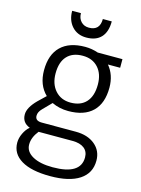

<svg xmlns="http://www.w3.org/2000/svg" viewBox="-147 -862 871 1185"><g transform="rotate(15 288.5 -269.5)"><path d="M294 241Q174 241 109.5 202.5Q45 164 45 93Q45 64 59.5 33.5Q74 3 96 -15Q45 -34 45 -87Q45 -131 99 -185L147 -231Q89 -287 89 -381Q89 -481 143 -533.5Q197 -586 298 -586Q341 -586 381 -572H539V-517H461Q507 -462 507 -381Q507 -281 453.5 -228.5Q400 -176 298 -176Q241 -176 193 -199L140 -145Q117 -122 117 -98Q117 -65 159 -65H377Q453 -65 499.5 -26.5Q546 12 546 75Q546 155 481 198Q416 241 294 241ZM298 -230Q363 -230 398 -269Q433 -308 433 -381Q433 -449 396.5 -489Q360 -529 298 -529Q233 -529 198 -491Q163 -453 163 -381Q163 -313 200 -271.5Q237 -230 298 -230ZM295 184Q473 184 473 74Q473 36 446.5 15.5Q420 -5 372 -5H155Q119 40 119 85Q119 131 166.5 157.5Q214 184 295 184ZM288 -643Q231 -643 196.5 -681Q162 -719 162 -780H218Q218 -747 237.5 -726.5Q257 -706 288 -706Q358 -706 358 -780H415Q415 -713 382.5 -678Q350 -643 288 -643Z"/></g></svg>

Font: Fauna One
Style: Regular
Weight: 400
Designer: Eduardo Rodriguez Tunni
Foundry: Eduardo Rodriguez Tunni
Version: Version 2.001; ttfautohint (v1.8.4.7-5d5b);gftools[0.9.23]